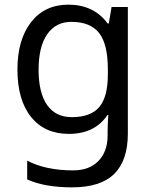

<svg xmlns="http://www.w3.org/2000/svg" viewBox="-20 -566 655 826"><path d="M275 -546Q328 -546 370.5 -526Q413 -506 443 -465H448L460 -536H530V9Q530 124 471.5 182Q413 240 290 240Q172 240 97 206V125Q176 167 295 167Q364 167 403.5 126.5Q443 86 443 16V-5Q443 -17 444 -39.5Q445 -62 446 -71H442Q388 10 276 10Q172 10 113.5 -63Q55 -136 55 -267Q55 -395 113.5 -470.5Q172 -546 275 -546ZM287 -472Q220 -472 183 -418.5Q146 -365 146 -266Q146 -167 182.5 -114.5Q219 -62 289 -62Q370 -62 407 -105.5Q444 -149 444 -246V-267Q444 -377 406 -424.5Q368 -472 287 -472Z"/></svg>

Font: Noto Sans Pahawh Hmong
Style: Regular
Weight: 400
Designer: Monotype Design Team
Foundry: Monotype Imaging Inc.
Version: Version 2.001; ttfautohint (v1.8.4.7-5d5b)